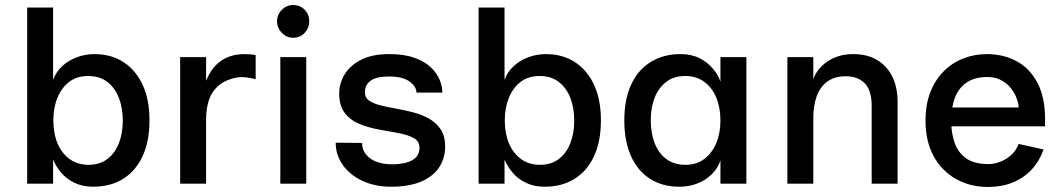

<svg xmlns="http://www.w3.org/2000/svg" viewBox="-20 -730 4223 763"><path d="M191 -413Q203 -445 227.5 -467.5Q252 -490 285.5 -502.5Q319 -515 355 -515Q422 -515 471 -483Q520 -451 547 -392.5Q574 -334 574 -252Q574 -168 546.5 -109Q519 -50 469 -19Q419 12 350 12Q308 12 276 -3.5Q244 -19 223 -44Q202 -69 191 -96V0H88V-700H191ZM330 -428Q286 -428 255.5 -405Q225 -382 208.5 -342Q192 -302 192 -252Q192 -200 208.5 -160.5Q225 -121 256.5 -98Q288 -75 332 -75Q376 -75 406.5 -98Q437 -121 452.5 -161Q468 -201 468 -250Q468 -301 452.5 -341Q437 -381 406.5 -404.5Q376 -428 330 -428Z M696 0V-503H799V-409Q807 -429 819 -447.5Q831 -466 849.5 -481.5Q868 -497 893.5 -506Q919 -515 953 -515Q961 -515 975 -514Q989 -513 996 -511V-415Q981 -420 958 -422.5Q935 -425 916 -421Q877 -413 850.5 -391.5Q824 -370 811.5 -336Q799 -302 799 -254V0Z M1145 -580Q1119 -580 1100 -599.5Q1081 -619 1081 -645Q1081 -672 1100 -691Q1119 -710 1145 -710Q1173 -710 1191 -691Q1209 -672 1209 -645Q1209 -619 1191 -599.5Q1173 -580 1145 -580ZM1094 0V-503H1197V0Z M1533 12Q1471 12 1421 -11Q1371 -34 1342.5 -74Q1314 -114 1314 -163L1419 -162Q1419 -134 1436 -114.5Q1453 -95 1479.5 -86Q1506 -77 1537 -77Q1588 -77 1617.5 -93Q1647 -109 1647 -143Q1647 -169 1624 -181.5Q1601 -194 1564.5 -201Q1528 -208 1487.5 -215Q1447 -222 1410.5 -236.5Q1374 -251 1351 -280Q1328 -309 1328 -358Q1328 -398 1349 -433.5Q1370 -469 1414 -492Q1458 -515 1527 -515Q1586 -515 1626.5 -500.5Q1667 -486 1691.5 -463Q1716 -440 1727 -413Q1738 -386 1738 -362H1635Q1635 -386 1607.5 -406Q1580 -426 1526 -426Q1475 -426 1452.5 -409Q1430 -392 1430 -364Q1430 -342 1447.5 -330Q1465 -318 1493 -311Q1521 -304 1555.5 -298Q1590 -292 1624 -283Q1658 -274 1686 -258Q1714 -242 1731.5 -215.5Q1749 -189 1749 -148Q1749 -103 1726.5 -67Q1704 -31 1656 -9.5Q1608 12 1533 12Z M1985 -413Q1997 -445 2021.5 -467.5Q2046 -490 2079.5 -502.5Q2113 -515 2149 -515Q2216 -515 2265 -483Q2314 -451 2341 -392.5Q2368 -334 2368 -252Q2368 -168 2340.5 -109Q2313 -50 2263 -19Q2213 12 2144 12Q2102 12 2070 -3.5Q2038 -19 2017 -44Q1996 -69 1985 -96V0H1882V-700H1985ZM2124 -428Q2080 -428 2049.5 -405Q2019 -382 2002.5 -342Q1986 -302 1986 -252Q1986 -200 2002.5 -160.5Q2019 -121 2050.5 -98Q2082 -75 2126 -75Q2170 -75 2200.5 -98Q2231 -121 2246.5 -161Q2262 -201 2262 -250Q2262 -301 2246.5 -341Q2231 -381 2200.5 -404.5Q2170 -428 2124 -428Z M2679 12Q2612 12 2563 -19.5Q2514 -51 2487.5 -110Q2461 -169 2461 -251Q2461 -336 2488.5 -394.5Q2516 -453 2566.5 -484Q2617 -515 2684 -515Q2728 -515 2759.5 -499Q2791 -483 2812 -458.5Q2833 -434 2843 -406V-503H2946V0H2843V-92Q2832 -60 2807.5 -36.5Q2783 -13 2750.5 -0.5Q2718 12 2679 12ZM2705 -75Q2748 -75 2779 -98.5Q2810 -122 2826.5 -161.5Q2843 -201 2843 -251Q2843 -302 2826.5 -342Q2810 -382 2778.5 -405Q2747 -428 2703 -428Q2658 -428 2627.5 -404.5Q2597 -381 2581.5 -341.5Q2566 -302 2566 -252Q2566 -202 2581.5 -161.5Q2597 -121 2628 -98Q2659 -75 2705 -75Z M3109 0V-503H3212V-414Q3216 -429 3228 -446.5Q3240 -464 3259.5 -479.5Q3279 -495 3307 -505Q3335 -515 3371 -515Q3426 -515 3465 -492Q3504 -469 3525.5 -426.5Q3547 -384 3547 -324V0H3444V-309Q3444 -371 3416.5 -399Q3389 -427 3341 -427Q3297 -427 3268 -406Q3239 -385 3225.5 -347.5Q3212 -310 3212 -260V0Z M3905 13Q3836 13 3779.5 -18.5Q3723 -50 3690.5 -109Q3658 -168 3658 -251Q3658 -315 3677 -363.5Q3696 -412 3729.5 -446Q3763 -480 3807.5 -497.5Q3852 -515 3902 -515Q3968 -515 4020.5 -486.5Q4073 -458 4103 -400.5Q4133 -343 4133 -257V-228H3746V-303H4028Q4028 -317 4020.5 -338Q4013 -359 3998 -378.5Q3983 -398 3959.5 -411Q3936 -424 3904 -424Q3854 -424 3822 -402.5Q3790 -381 3775 -342Q3760 -303 3760 -249Q3760 -202 3773.5 -163Q3787 -124 3819 -101Q3851 -78 3908 -78Q3932 -78 3956 -87.5Q3980 -97 3999.5 -115Q4019 -133 4028 -158L4127 -136Q4111 -90 4080 -56.5Q4049 -23 4005 -5Q3961 13 3905 13Z"/></svg>

Font: Inclusive Sans Medium
Style: Regular
Weight: 500
Designer: Olivia King
Foundry: Olivia King
Version: Version 2.004